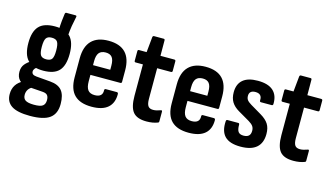

<svg xmlns="http://www.w3.org/2000/svg" viewBox="-91 -931 2486 1433"><g transform="rotate(15 1152.5 -214.5)"><path d="M204.7 193Q106.6 193 62 163.4Q17.4 133.9 17.4 74.3Q17.4 33.7 36.2 4.5Q55 -24.8 93.4 -44.3L171.9 -17.9Q149.7 -7.9 138.3 9.8Q127 27.5 127 50.3Q127 79.2 146.1 91.8Q165.2 104.4 210.1 104.9Q260.9 105.4 279.5 91.5Q298.2 77.6 298.2 46.7Q298.2 20.9 287.1 8.5Q276 -3.9 248.8 -5.4L130.6 -13.9Q90.3 -17.8 67.3 -41.5Q44.4 -65.2 44.4 -105.2Q44.4 -141.2 63.7 -164.6Q83 -188 112.7 -204.5L176 -172.6Q157.4 -167.1 148.3 -156.2Q139.2 -145.4 139.2 -132.7Q139.2 -120.5 147.6 -112.9Q155.9 -105.4 176.5 -103.4L284.3 -94.4Q347.5 -89.4 375.9 -55Q404.3 -20.5 404.3 48.3Q404.3 123.6 357.2 158.3Q310.2 193 204.7 193ZM213.1 -158.6Q130 -158.6 91.7 -199.8Q53.3 -241 53.3 -330.4Q53.3 -418.4 91.2 -459.6Q129 -500.8 213.7 -500.8Q297.8 -500.8 335.1 -459.6Q372.5 -418.4 372.5 -329.9Q372.5 -240.5 334.8 -199.5Q297.2 -158.6 213.1 -158.6ZM213.1 -246.2Q245.5 -246.2 257.1 -263.9Q268.8 -281.6 268.8 -328.4Q268.8 -376.3 257.1 -394.7Q245.5 -413.2 213.1 -413.2Q181.3 -413.2 169.4 -394.7Q157.5 -376.3 157.5 -328.4Q157.5 -281.6 169.4 -263.9Q181.3 -246.2 213.1 -246.2ZM324 -449.8 247.8 -481.2Q248.8 -521.9 252.1 -553.9Q255.4 -585.9 259 -609.4Q261 -620.4 268.9 -620.4H339.1Q351 -620.4 348 -609Q339.6 -571.7 333.6 -535.5Q327.6 -499.2 324 -449.8Z M631.1 8Q542 8 497.7 -36.2Q453.3 -80.4 453.3 -171.3V-318.2Q453.3 -409 497.9 -454.9Q542.4 -500.8 628.5 -500.8Q716.6 -500.8 760.4 -455.1Q804.2 -409.5 804.2 -318.3V-231.2Q804.2 -219.7 794.3 -219.7H562.4V-171.2Q562.4 -124.1 578.8 -102.9Q595.2 -81.6 631.6 -81.6Q661.9 -81.6 677 -95Q692.2 -108.4 690.6 -135.5Q690.6 -146.5 701 -146.5H786.8Q795.2 -146.5 797.2 -135.6Q798.3 -65.4 756.4 -28.7Q714.6 8 631.1 8ZM562.4 -294.8H695.6V-326.3Q695.6 -370.3 680 -390.5Q664.3 -410.7 630.5 -410.7Q595.2 -410.7 578.8 -390.2Q562.4 -369.7 562.4 -326.3Z M1055.2 8Q981.7 8 951.2 -29.3Q920.6 -66.7 920.6 -153.8V-396.5H864.6Q854.7 -396.5 854.7 -406.9V-481.4Q854.7 -492.3 864.6 -492.3H923.6L935.4 -611.4Q937.4 -621.8 946.4 -621.8H1020.7Q1030.1 -621.8 1030.1 -611.4L1030.6 -492.3H1136.9Q1148.3 -492.3 1148.3 -481.4V-406.9Q1148.3 -396.5 1136.9 -396.5H1030.6V-160.1Q1030.6 -121.9 1041.9 -105.1Q1053.2 -88.3 1081.3 -88.3Q1095.4 -88.3 1109.4 -91.8Q1123.5 -95.3 1137.4 -100.3Q1149.3 -105.3 1149.3 -91.9V-18.4Q1149.3 -7.9 1140.4 -6Q1123.9 0.5 1102 4.3Q1080.1 8 1055.2 8Z M1381.1 8Q1292 8 1247.7 -36.2Q1203.3 -80.4 1203.3 -171.3V-318.2Q1203.3 -409 1247.9 -454.9Q1292.4 -500.8 1378.5 -500.8Q1466.6 -500.8 1510.4 -455.1Q1554.2 -409.5 1554.2 -318.3V-231.2Q1554.2 -219.7 1544.3 -219.7H1312.4V-171.2Q1312.4 -124.1 1328.8 -102.9Q1345.2 -81.6 1381.6 -81.6Q1411.9 -81.6 1427 -95Q1442.2 -108.4 1440.6 -135.5Q1440.6 -146.5 1451 -146.5H1536.8Q1545.2 -146.5 1547.2 -135.6Q1548.3 -65.4 1506.4 -28.7Q1464.6 8 1381.1 8ZM1312.4 -294.8H1445.6V-326.3Q1445.6 -370.3 1430 -390.5Q1414.3 -410.7 1380.5 -410.7Q1345.2 -410.7 1328.8 -390.2Q1312.4 -369.7 1312.4 -326.3Z M1781.6 8Q1697.6 8 1659.7 -30.7Q1621.9 -69.5 1627.3 -147.4Q1628.2 -158.8 1637.7 -158.8H1721.1Q1730.5 -158.8 1730.5 -147.4Q1730 -110.5 1741.6 -93.9Q1753.3 -77.2 1782.7 -77.2Q1810 -77.2 1823.4 -89.9Q1836.8 -102.5 1836.8 -128.8Q1836.8 -149.9 1826.5 -164.3Q1816.2 -178.6 1792.7 -192.7L1704.3 -244.1Q1665.8 -266.6 1647.3 -296.9Q1628.9 -327.2 1628.9 -371.6Q1628.9 -435 1667.5 -467.9Q1706 -500.8 1782.1 -500.8Q1862.6 -500.8 1901.4 -465.1Q1940.3 -429.4 1938.2 -362.6Q1937.2 -351.7 1927.8 -351.7H1844.9Q1840 -351.7 1837.2 -354.6Q1834.5 -357.6 1835 -365.1Q1836.5 -389.3 1824.1 -402.2Q1811.7 -415.1 1785.9 -415.1Q1762.1 -415.1 1750.2 -404.4Q1738.3 -393.8 1738.3 -373.6Q1738.3 -353.9 1747.6 -341.3Q1756.9 -328.7 1780.5 -314.6L1865.9 -264.1Q1907.9 -239.1 1926.8 -209.4Q1945.7 -179.7 1945.7 -132.8Q1945.7 -63.4 1904.7 -27.7Q1863.6 8 1781.6 8Z M2190.2 8Q2116.7 8 2086.2 -29.3Q2055.6 -66.7 2055.6 -153.8V-396.5H1999.6Q1989.7 -396.5 1989.7 -406.9V-481.4Q1989.7 -492.3 1999.6 -492.3H2058.6L2070.4 -611.4Q2072.4 -621.8 2081.4 -621.8H2155.7Q2165.1 -621.8 2165.1 -611.4L2165.6 -492.3H2271.9Q2283.3 -492.3 2283.3 -481.4V-406.9Q2283.3 -396.5 2271.9 -396.5H2165.6V-160.1Q2165.6 -121.9 2176.9 -105.1Q2188.2 -88.3 2216.3 -88.3Q2230.4 -88.3 2244.4 -91.8Q2258.5 -95.3 2272.4 -100.3Q2284.3 -105.3 2284.3 -91.9V-18.4Q2284.3 -7.9 2275.4 -6Q2258.9 0.5 2237 4.3Q2215.1 8 2190.2 8Z"/></g></svg>

Font: Sofia Sans Condensed
Style: Regular
Weight: 400
Designer: Botio Nikoltchev, Ani Petrova
Foundry: lettersoup
Version: Version 4.100